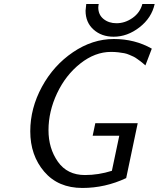

<svg xmlns="http://www.w3.org/2000/svg" viewBox="-20 -909 786 951"><path d="M129.9 -258.8Q129.9 -372.6 187.5 -478.8Q245.1 -585 341.6 -650.4Q438 -715.8 543.9 -715.8Q647.9 -715.8 731.9 -668L700.2 -585Q698.2 -586.9 688.7 -595Q679.2 -603 675 -606Q670.9 -608.9 659.9 -616.9Q648.9 -625 641.4 -628.4Q633.8 -631.8 620.8 -637.5Q607.9 -643.1 595.5 -645.5Q583 -647.9 565.9 -649.9Q548.8 -651.9 529.8 -651.9Q450.7 -651.9 377.9 -594.5Q305.2 -537.1 262.7 -447Q220.2 -356.9 220.2 -264.2Q220.2 -174.3 266.6 -108.2Q313 -42 400.9 -42Q467.8 -42 534.2 -63L570.8 -236.8H439L452.1 -298.8H662.1L605 -26.9Q501 22 388.2 22Q268.1 22 199 -58.8Q129.9 -139.6 129.9 -258.8ZM403.8 -856Q403.8 -859.9 407.2 -889.2H469.2L467.8 -882.8Q466.8 -877 466.8 -872.1Q466.8 -835.9 492.9 -814.9Q519 -793.9 557.1 -793.9Q599.1 -793.9 636.5 -820.1Q673.8 -846.2 685.1 -889.2H746.1Q731 -820.3 670.9 -773.7Q610.8 -727.1 543 -727.1Q482.9 -727.1 443.4 -762.5Q403.8 -797.9 403.8 -856Z"/></svg>

Font: CMU Sans Serif
Style: Oblique
Weight: 500
Italic angle: -12°
Version: Version 0.7.0